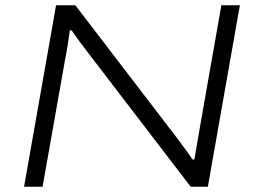

<svg xmlns="http://www.w3.org/2000/svg" viewBox="-20 -706 969 726"><path d="M71 0 192 -686H265L654 -178Q662 -167 672 -153.5Q682 -140 691.5 -127Q701 -114 708 -103H715Q718 -120 722.5 -147Q727 -174 731 -197L817 -686H887L766 0H701L308 -513Q292 -534 275.5 -556.5Q259 -579 251 -591H244Q241 -570 236.5 -539.5Q232 -509 227 -486L141 0Z"/></svg>

Font: Archivo Expanded ExtraLight
Style: Italic
Weight: 250
Width: 7
Italic angle: -10°
Designer: Hector Gatti
Foundry: Omnibus-Type
Version: Version 2.001